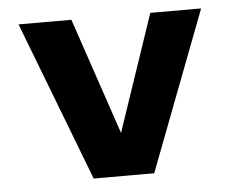

<svg xmlns="http://www.w3.org/2000/svg" viewBox="-41 -525 697 572"><g transform="rotate(-5 307.0 -238.5)"><path d="M428 -477H580L398 0H267L276 -28ZM34 -477H192L344 -28L353 0H217Z"/></g></svg>

Font: Intel One Mono Light
Style: Regular
Weight: 300
Monospace: yes
Designer: Fred Shallcrass
Foundry: Frere-Jones Type LLC
Version: Version 1.004